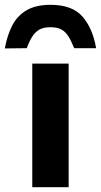

<svg xmlns="http://www.w3.org/2000/svg" viewBox="-71 -777 419 797"><path d="M63 0V-513H214V0ZM139 -757Q229 -757 271.5 -708Q314 -659 328 -577H237Q224 -609 212 -627.5Q200 -646 183 -655Q166 -664 139 -664Q111 -664 94 -655Q77 -646 64.5 -627.5Q52 -609 40 -577L-51 -576Q-41 -631 -20 -671.5Q1 -712 39.5 -734.5Q78 -757 139 -757Z"/></svg>

Font: REM SemiBold
Style: Regular
Weight: 600
Designer: Octavio Pardo
Foundry: Ashler Design
Version: Version 1.005;gftools[0.9.28]